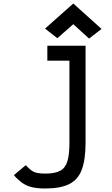

<svg xmlns="http://www.w3.org/2000/svg" viewBox="-20 -879 640 1095"><path d="M238 196Q195 196 164 189Q133 182 109 165.5Q85 149 59 120L127 63Q144 82 158.5 92.5Q173 103 191 107Q209 111 238 111Q292 111 322 95.5Q352 80 364 42Q376 4 376 -66V-533H250V-618H468V-66Q468 31 446.5 88.5Q425 146 374.5 171Q324 196 238 196ZM488 -659 398 -741 307 -661 237 -716 398 -859 559 -714Z"/></svg>

Font: Victor Mono SemiBold
Style: Regular
Weight: 600
Monospace: yes
Designer: Rune Bjørnerås
Version: Version 1.561;gftools[0.9.30]